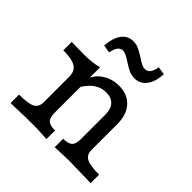

<svg xmlns="http://www.w3.org/2000/svg" viewBox="-162 -773 920 920"><g transform="rotate(45 297.5 -313.0)"><path d="M141.9 -115.3V-287.1Q141.9 -312.9 131 -328.2Q120.2 -343.5 96.4 -350.4Q72.6 -357.3 32.3 -357.3V-414.5Q87.1 -412.9 114.5 -412.9Q171 -412.9 214.5 -424.2V-115.3Q214.5 -83.1 227.8 -70.2Q241.1 -57.3 275.8 -57.3V0Q264.5 -0.8 252.4 -0.8Q221 -3.2 177.4 -3.2Q115.3 -3.2 67.7 -0.8L32.3 0V-57.3Q94.4 -57.3 118.1 -69.8Q141.9 -82.3 141.9 -115.3ZM392.7 -115.3V-283.9Q392.7 -321 373.8 -340.7Q354.8 -360.5 320.2 -360.5Q285.5 -360.5 257.7 -340.3Q229.8 -320.2 206.5 -278.2L208.9 -341.9Q224.2 -381.5 260.1 -404Q296 -426.6 341.1 -426.6Q399.2 -426.6 432.3 -390.3Q465.3 -354 465.3 -290.3V-115.3Q465.3 -83.1 489.5 -70.2Q513.7 -57.3 575 -57.3V0Q462.1 -3.2 429.8 -3.2Q405.6 -3.2 331.5 0V-57.3Q366.1 -57.3 379.4 -70.2Q392.7 -83.1 392.7 -115.3ZM287.9 -535.5Q267.7 -548.4 256.9 -553.6Q246 -558.9 235.5 -558.9Q220.2 -558.9 210.1 -546.4Q200 -533.9 194.4 -505.6L154 -512.1Q158.9 -568.5 181 -597.2Q203.2 -625.8 239.5 -625.8Q259.7 -625.8 276.2 -618.1Q292.7 -610.5 318.5 -594.4Q335.5 -582.3 348 -576.2Q360.5 -570.2 372.6 -570.2Q388.7 -570.2 398.4 -582.7Q408.1 -595.2 413.7 -623.4L454 -616.9Q450.8 -562.1 427.8 -532.7Q404.8 -503.2 367.7 -503.2Q347.6 -503.2 329 -511.7Q310.5 -520.2 287.9 -535.5Z"/></g></svg>

Font: Playfair Micro SmCond SmLight
Style: Regular
Weight: 360
Width: 4
Designer: Claus Eggers Sørensen
Foundry: Claus Eggers Sørensen
Version: Version 2.100;Glyphs 3.2 (3219)